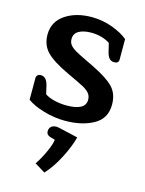

<svg xmlns="http://www.w3.org/2000/svg" viewBox="-118 -572 696 923"><g transform="rotate(15 230.5 -110.5)"><path d="M36 -40V-148Q36 -156 41.5 -162Q47 -168 58 -168Q86 -168 96 -129L106 -86Q122 -74 152 -66.5Q182 -59 214 -59Q308 -59 308 -112Q308 -132 296 -145.5Q284 -159 263 -170Q242 -181 180 -210Q103 -246 70.5 -279.5Q38 -313 38 -365Q38 -429 91 -465Q144 -501 223 -501Q277 -501 326.5 -482.5Q376 -464 404 -440V-337Q404 -329 398.5 -324Q393 -319 382 -319Q367 -319 358 -328.5Q349 -338 344 -357L333 -402Q316 -414 291.5 -421Q267 -428 239 -428Q202 -428 178.5 -415Q155 -402 155 -374Q155 -357 164.5 -345Q174 -333 193 -322Q212 -311 256 -290L289 -274Q363 -238 394 -205.5Q425 -173 425 -119Q425 -50 367.5 -18Q310 14 225 14Q172 14 118.5 -2Q65 -18 36 -40ZM143 248Q163 219 181.5 179Q200 139 203 115L176 107Q159 100 159 85Q159 69 168.5 60.5Q178 52 195 52Q199 52 209 54L304 76Q292 123 262 181.5Q232 240 195 280Z"/></g></svg>

Font: Maitree Semibold
Style: Regular
Weight: 600
Designer: CadsonDemak Team
Foundry: CadsonDemak
Version: Version 1.000